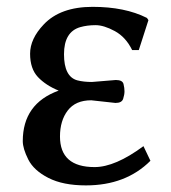

<svg xmlns="http://www.w3.org/2000/svg" viewBox="-20 -526 501 564"><path d="M46.9 -111.3Q46.9 -221.7 152.3 -259.8Q114.3 -275.4 91.3 -299.8Q68.4 -324.2 68.4 -368.2Q68.4 -412.1 108.4 -454.1Q157.2 -505.9 252 -505.9Q346.7 -505.9 411.1 -473.6L412.1 -472.7L416 -466.8L387.7 -378.9H368.2Q349.6 -417 317.4 -434.6Q285.2 -452.1 260.7 -452.1Q236.3 -452.1 215.8 -446.3Q168 -432.6 168 -366.7Q168 -300.8 207 -290Q225.6 -285.2 250 -285.2L320.3 -291Q339.8 -291 342.8 -279.3Q345.7 -267.6 345.7 -257.8Q345.7 -248 341.8 -235.8Q337.9 -223.6 319.3 -223.6L248 -231.4Q202.1 -231.4 179.2 -201.7Q156.2 -171.9 156.2 -125Q156.2 -35.2 257.8 -35.2Q318.4 -35.2 401.4 -96.7L421.9 -53.7Q349.6 18.6 232.4 18.6Q165 18.6 122.1 -3.4Q79.1 -25.4 63 -57.6Q46.9 -89.8 46.9 -111.3Z"/></svg>

Font: GenEi LateMin P v2
Style: Medium
Weight: 500
Designer: o_tamon (Modified)
Foundry: o_tamon / Adobe Systems Incorporated / FONT 910 / Philipp H. Poll
Version: Version 2.1;Original Version 1.004